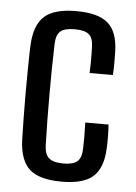

<svg xmlns="http://www.w3.org/2000/svg" viewBox="-48 -646 487 690"><g transform="rotate(5 196.0 -300.5)"><path d="M266.5 -390.1Q267.4 -405.6 267.5 -422.2Q267.5 -438.8 267.5 -454.8Q267.4 -470.8 266.9 -484Q266.2 -516.3 251.1 -529.2Q235.9 -542.1 199.8 -542.1Q163.1 -542.1 148.1 -529Q133.1 -515.9 132.1 -483.6Q130.6 -437.3 130 -392.2Q129.5 -347.1 129.5 -302.1Q129.5 -257 130 -211.3Q130.6 -165.5 132.1 -117.6Q133.1 -84.5 149.1 -71.2Q165.1 -57.9 200.6 -57.9Q236.5 -57.9 251.4 -71.4Q266.2 -85 266.9 -118.2Q267.5 -138.8 267.5 -160.5Q267.5 -182.1 266.5 -211.5H350.4Q351.8 -194.4 352.1 -169Q352.4 -143.6 351.4 -126.3Q348.4 -55.1 313.7 -23.7Q278.9 7.6 200.6 7.6Q119.4 7.6 84.4 -23.9Q49.5 -55.4 46.2 -126.3Q45.1 -161.3 44.4 -205.4Q43.7 -249.6 43.7 -297.2Q43.7 -344.8 44.3 -390.1Q44.8 -435.4 46.2 -472.5Q50.1 -545.3 85.6 -576.4Q121 -607.6 199.8 -607.6Q278.8 -607.6 314.2 -576.9Q349.6 -546.1 351.4 -475.3Q352 -455.3 351.9 -431.8Q351.8 -408.4 350.4 -390.1Z"/></g></svg>

Font: Big Shoulders Text SC Thin
Style: Regular
Weight: 100
Designer: Patric King
Foundry: XO Type Co
Version: Version 2.002